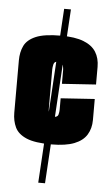

<svg xmlns="http://www.w3.org/2000/svg" viewBox="-55 -725 487 846"><g transform="rotate(5 189.0 -301.5)"><path d="M190 -88Q117 -88 79.5 -104Q42 -120 28.5 -148.5Q15 -177 15 -213V-444Q15 -481 28.5 -509Q42 -537 79.5 -553Q117 -569 190 -569Q253 -569 291 -554Q329 -539 346 -511.5Q363 -484 363 -446V-368L213 -358V-418Q213 -426 210 -440Q207 -454 189 -454Q171 -454 168 -440Q165 -426 165 -418V-243Q165 -234 168 -222Q171 -210 189 -210Q207 -210 210 -222Q213 -234 213 -243V-294L363 -304V-211Q363 -174 346 -146Q329 -118 291 -103Q253 -88 190 -88ZM147 85 194 -688H224L177 85Z"/></g></svg>

Font: Smooch Sans Thin Black
Style: Regular
Weight: 900
Version: Version 1.010